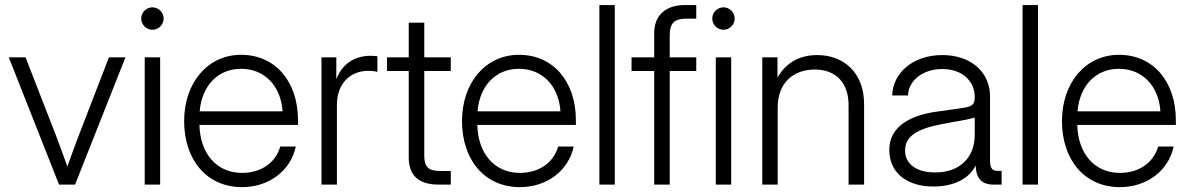

<svg xmlns="http://www.w3.org/2000/svg" viewBox="-20 -748 4817 778"><path d="M219.2 0H284.2L488.3 -515.6H421.4L299.8 -200.7C283.7 -158.7 268.1 -115.7 252.9 -73.2C237.8 -115.7 222.2 -158.7 206.1 -200.7L83.5 -515.6H15.6Z M566.4 0H628.9V-515.6H566.4ZM597.7 -627.4C622.6 -627.4 643.1 -647.9 643.1 -672.9C643.1 -697.8 622.6 -718.3 597.7 -718.3C572.8 -718.3 552.2 -697.8 552.2 -672.9C552.2 -647.9 572.8 -627.4 597.7 -627.4Z M960.9 10.3C1069.3 10.3 1157.7 -55.7 1178.7 -154.3H1115.7C1097.7 -89.8 1039.1 -47.4 960.9 -47.4C856.4 -47.4 791 -127 788.1 -241.7H1187.5V-261.2C1187.5 -416 1097.2 -525.9 957 -525.9C821.8 -525.9 726.1 -413.1 726.1 -257.3C726.1 -102.5 815.9 10.3 960.9 10.3ZM789.1 -296.9C797.9 -401.4 863.3 -469.2 957 -469.2C1051.3 -469.2 1118.2 -400.4 1125 -296.9Z M1282.7 0H1345.2V-322.3C1345.2 -412.1 1401.4 -460.9 1471.7 -460.9C1489.7 -460.9 1503.4 -458.5 1509.3 -457V-520C1502.9 -520.5 1494.1 -522 1481.9 -522C1414.1 -522 1365.2 -485.4 1344.2 -429.7H1342.8V-515.6H1282.7Z M1636.2 -656.2V-515.6H1548.3V-460.4H1636.2V-109.9C1636.2 -37.1 1676.8 0 1756.8 0H1806.6V-55.2H1762.2C1716.8 -55.2 1699.2 -72.3 1699.2 -115.7V-460.4H1806.6V-515.6H1699.2V-656.2Z M2086.9 10.3C2195.3 10.3 2283.7 -55.7 2304.7 -154.3H2241.7C2223.6 -89.8 2165 -47.4 2086.9 -47.4C1982.4 -47.4 1917 -127 1914.1 -241.7H2313.5V-261.2C2313.5 -416 2223.1 -525.9 2083 -525.9C1947.8 -525.9 1852.1 -413.1 1852.1 -257.3C1852.1 -102.5 1941.9 10.3 2086.9 10.3ZM1915 -296.9C1923.8 -401.4 1989.3 -469.2 2083 -469.2C2177.2 -469.2 2244.1 -400.4 2251 -296.9Z M2471.2 -727.5H2408.7V0H2471.2Z M2630.9 -614.7V-515.6H2539.1V-460.4H2630.9V0H2693.8V-460.4H2801.3V-515.6H2693.8V-606.4C2693.8 -653.3 2712.9 -672.4 2759.3 -672.4H2801.3V-727.5H2753.9C2677.2 -727.5 2630.9 -685.1 2630.9 -614.7Z M2880.4 0H2942.9V-515.6H2880.4ZM2911.6 -627.4C2936.5 -627.4 2957 -647.9 2957 -672.9C2957 -697.8 2936.5 -718.3 2911.6 -718.3C2886.7 -718.3 2866.2 -697.8 2866.2 -672.9C2866.2 -647.9 2886.7 -627.4 2911.6 -627.4Z M3131.3 -313C3131.3 -414.6 3197.3 -466.3 3281.2 -466.3C3365.7 -466.3 3418.5 -414.1 3418.5 -321.8V0H3481.4V-325.7C3481.4 -454.1 3398.4 -524.9 3291.5 -524.9C3222.7 -524.9 3165 -495.6 3130.4 -433.1V-515.6H3068.8V0H3131.3Z M3761.7 7.8C3856.4 7.8 3911.6 -32.2 3933.1 -77.1L3934.6 -62.5C3939 -21.5 3963.4 0 4003.4 0H4038.6V-55.7H4021C4000 -55.7 3991.7 -67.9 3991.7 -97.2V-357.4C3991.7 -456.5 3913.6 -524.9 3798.3 -524.9C3681.6 -524.9 3598.1 -454.6 3595.2 -361.3H3659.2C3661.6 -421.9 3719.2 -468.3 3798.3 -468.3C3877.4 -468.3 3929.7 -420.9 3929.7 -355C3929.7 -326.2 3920.9 -318.4 3892.6 -312.5C3861.3 -307.6 3825.2 -302.2 3777.3 -295.9C3676.3 -282.2 3583.5 -239.7 3583.5 -141.1C3583.5 -41 3663.1 7.8 3761.7 7.8ZM3769.5 -49.3C3697.8 -49.3 3647.5 -80.1 3647.5 -138.2C3647.5 -195.8 3694.8 -225.1 3793.9 -244.6C3851.6 -256.3 3893.1 -260.7 3929.7 -271.5V-201.7C3929.7 -112.3 3872.1 -49.3 3769.5 -49.3Z M4186 -727.5H4123.5V0H4186Z M4518.1 10.3C4626.5 10.3 4714.8 -55.7 4735.8 -154.3H4672.9C4654.8 -89.8 4596.2 -47.4 4518.1 -47.4C4413.6 -47.4 4348.1 -127 4345.2 -241.7H4744.6V-261.2C4744.6 -416 4654.3 -525.9 4514.2 -525.9C4378.9 -525.9 4283.2 -413.1 4283.2 -257.3C4283.2 -102.5 4373 10.3 4518.1 10.3ZM4346.2 -296.9C4355 -401.4 4420.4 -469.2 4514.2 -469.2C4608.4 -469.2 4675.3 -400.4 4682.1 -296.9Z"/></svg>

Font: Raveo Display Display Light
Style: Regular
Weight: 300
Designer: Jakub Foglar, Rasmus Andersson (Inter)
Foundry: Jakubfoglar.com
Version: Version 1.100;Glyphs 3.2.3 (3260)